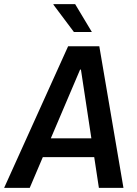

<svg xmlns="http://www.w3.org/2000/svg" viewBox="-45 -910 665 930"><path d="M-25 0 285 -686H436L553 0H434L347 -573H343L99 0ZM112 -149 125 -240H466L453 -149ZM313 -755 214 -887V-890H319L400 -755Z"/></svg>

Font: Chivo Mono Medium
Style: Italic
Weight: 500
Italic angle: -8.05°
Monospace: yes
Designer: Hector Gatti
Foundry: Omnibus-Type
Version: Version 1.008